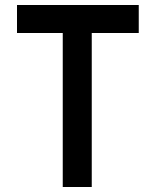

<svg xmlns="http://www.w3.org/2000/svg" viewBox="-20 -748 623 768"><path d="M535 -728V-616H347V0H231V-616H48V-728Z"/></svg>

Font: Josefin Sans SemiBold
Style: Regular
Weight: 600
Designer: Santiago Orozco
Foundry: Typemade
Version: Version 2.000